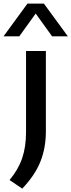

<svg xmlns="http://www.w3.org/2000/svg" viewBox="-65 -832 403 1084"><path d="M60.5 233 -11 184.5Q38.5 125 60.2 61Q82 -3 82 -86V-544H194V-90Q194 3 163.2 80.2Q132.5 157.5 60.5 233ZM-45 -627 90 -811.5H183L318 -627H229L136.5 -755.5L44 -627Z"/></svg>

Font: Encode Sans Expanded Expanded Medium
Style: Regular
Weight: 500
Width: 7
Designer: Multiple Designers
Foundry: Impallari Type
Version: Version 3.000; ttfautohint (v1.8.3) -l 8 -r 50 -G 200 -x 14 